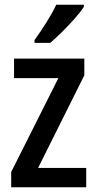

<svg xmlns="http://www.w3.org/2000/svg" viewBox="-20 -786 407 806"><path d="M342 0H27V-64L225 -458H39V-540H334V-470L140 -81H342ZM332 -757Q319 -737 294 -708.5Q269 -680 241 -652.5Q213 -625 191 -606H125V-618Q151 -654 175.5 -693Q200 -732 216 -766H332Z"/></svg>

Font: Noto Sans Khmer Condensed Medium
Style: Regular
Weight: 500
Width: 3
Designer: Danh Hong and the Monotype Design Team
Foundry: Monotype Imaging Inc.
Version: Version 2.004; ttfautohint (v1.8.4.7-5d5b)